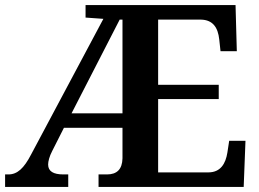

<svg xmlns="http://www.w3.org/2000/svg" viewBox="-20 -734 1019 754"><path d="M0 0H248V-49H229C190 -49 169 -61 169 -88C169 -100 174 -120 185 -141L231 -232H461V-112C460 -69 439 -49 400 -49H367V0H937L944 -181H880L873 -135C866 -91 846 -57 798 -57H601V-345H839V-401H601V-657H769C816 -656 836 -626 841 -579L846 -533H910L905 -714H316V-665L386 -660L102 -127C74 -73 48 -49 13 -49H0ZM261 -289 450 -657H461V-289Z"/></svg>

Font: Noto Serif Oriya SemiBold
Style: Regular
Weight: 600
Designer: David Williams
Foundry: Google LLC, David Williams
Version: Version 1.051